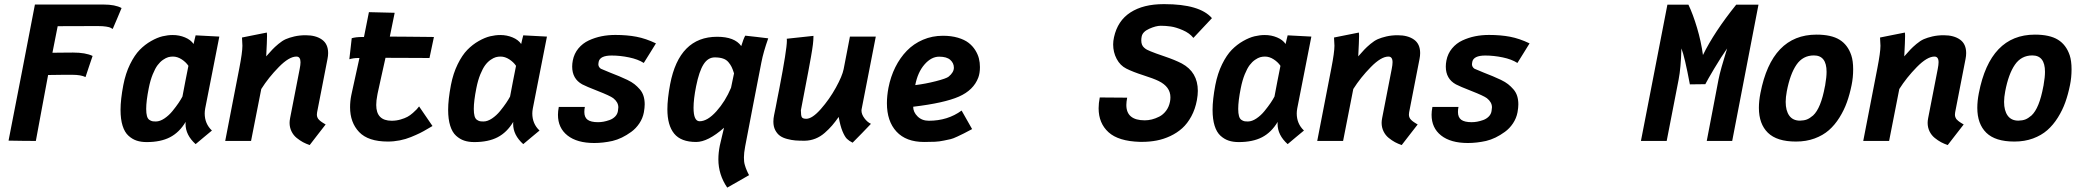

<svg xmlns="http://www.w3.org/2000/svg" viewBox="-20 -668 9874 910"><path d="M149.9 0Q128.4 0 85.2 -0.5Q42 -1 20.5 -1.5Q41.5 -108.9 83.3 -324Q125 -539.1 145.5 -646.5H470.7Q525.9 -646.5 556.2 -629.9Q549.3 -613.3 535.4 -580.3Q521.5 -547.4 514.2 -530.8Q506.3 -535.6 501.7 -537.6Q497.1 -539.6 482.7 -542Q468.3 -544.4 445.8 -544.4H411.6Q342.8 -544.4 253.4 -543.9L228.5 -418Q257.8 -418 277.1 -418.5Q296.4 -418.9 326.2 -418.9Q385.7 -418.9 418.9 -402.8Q413.1 -386.2 401.9 -352.8Q390.6 -319.3 385.3 -302.7Q363.8 -313.5 322.8 -313.5H281.2Q239.7 -313.5 208 -312.5Q201.2 -277.8 176.8 -145.3Q152.3 -12.7 149.9 0Z M685.1 -250.5Q672.9 -189.5 672.9 -151.9Q672.9 -130.9 676.5 -117.9Q680.2 -105 688 -99.9Q695.8 -94.7 701.9 -93.5Q708 -92.3 719.2 -92.3Q737.8 -92.3 759 -106.4Q780.3 -120.6 797.4 -141.6Q814.5 -162.6 826.2 -179.9Q837.9 -197.3 844.7 -210.4Q849.1 -234.9 858.6 -283.4Q868.2 -332 873 -356Q861.3 -373.5 841.1 -386.7Q820.8 -399.9 799.3 -399.9Q788.1 -399.9 777.3 -397Q766.6 -394 752.7 -384.5Q738.8 -375 727.1 -359.4Q715.3 -343.8 703.9 -315.7Q692.4 -287.6 685.1 -250.5ZM952.6 -154.3Q950.2 -140.6 950.2 -130.4Q950.2 -81.5 984.4 -49.3Q971.2 -38.6 945.6 -17.1Q919.9 4.4 907.2 15.1Q859.4 -27.8 859.4 -80.6Q859.4 -86.9 859.9 -90.3Q830.1 -40.5 785.9 -17.6Q741.7 5.4 675.3 5.4Q648.4 5.4 627.7 -1.5Q606.9 -8.3 588.9 -24.7Q570.8 -41 561 -72Q551.3 -103 551.3 -147.5Q551.3 -195.8 564.5 -265.1Q575.2 -320.3 596.4 -363.5Q617.7 -406.7 642.3 -431.9Q667 -457 696.3 -473.6Q725.6 -490.2 750.5 -496.1Q775.4 -502 798.8 -502Q829.6 -502 856.7 -490.7Q883.8 -479.5 897.5 -459.5Q898.9 -466.3 902.1 -480Q905.3 -493.7 907.2 -500.5L1019.5 -494.6Q1008.3 -438 986.1 -324.5Q963.9 -210.9 952.6 -154.3Z M1241.7 -400.9Q1260.3 -421.9 1270.8 -433.1Q1281.2 -444.3 1299.6 -459.7Q1317.9 -475.1 1334.5 -482.4Q1351.1 -489.7 1375.5 -495.4Q1399.9 -501 1428.7 -501Q1477.1 -501 1506.1 -480.2Q1535.2 -459.5 1535.2 -416.5Q1535.2 -403.3 1532.2 -388.7Q1523.9 -346.2 1507.6 -262.2Q1491.2 -178.2 1482.9 -135.7Q1481.9 -131.8 1481.9 -125.5Q1481.9 -121.6 1482.4 -117.9Q1482.9 -114.3 1484.6 -111.1Q1486.3 -107.9 1487.5 -105.5Q1488.8 -103 1492.2 -100.1Q1495.6 -97.2 1497.1 -95.5Q1498.5 -93.8 1503.2 -90.8Q1507.8 -87.9 1509.3 -86.7Q1510.7 -85.4 1516.4 -82.3Q1522 -79.1 1523.4 -78.1Q1510.7 -62 1485.6 -29.5Q1460.4 2.9 1447.8 19.5Q1430.7 13.7 1416 5.9Q1401.4 -2 1386 -14.4Q1370.6 -26.9 1361.6 -45.4Q1352.5 -64 1352.5 -85.9Q1352.5 -95.2 1355 -108.4L1400.4 -341.3Q1404.3 -360.8 1404.3 -373Q1404.3 -399.9 1384.8 -399.9Q1350.1 -399.9 1301.3 -350.1Q1252.4 -300.3 1218.3 -246.1L1169.9 0H1047.4Q1058.6 -57.6 1080.8 -172.6Q1103 -287.6 1114.3 -344.7Q1128.9 -419.9 1128.9 -451.2Q1128.9 -459 1127 -490.2Q1146.5 -494.1 1185.8 -502Q1225.1 -509.8 1244.6 -513.7Q1245.6 -508.8 1245.6 -496.6Q1245.6 -475.1 1241.7 -400.9Z M2029.8 -70.8Q2025.9 -68.8 2006.3 -57.1Q1986.8 -45.4 1970 -37.1Q1953.1 -28.8 1928.2 -18.6Q1903.3 -8.3 1875 -2.7Q1846.7 2.9 1818.4 2.9Q1725.1 2.9 1682.1 -42.2Q1639.2 -87.4 1639.2 -159.7Q1639.2 -188.5 1645 -216.8L1649.4 -237.3Q1663.6 -303.7 1683.6 -393.1H1676.8Q1656.2 -393.1 1635.7 -387.2Q1637.7 -403.8 1641.4 -437Q1645 -470.2 1647 -486.8Q1666 -492.7 1697.8 -492.7H1705.1Q1708.5 -509.8 1716.8 -551.5Q1725.1 -593.3 1728.5 -610.4Q1749 -609.9 1789.8 -608.9Q1830.6 -607.9 1850.6 -607.4Q1844.7 -576.7 1827.6 -494.6Q1851.1 -494.6 1902.1 -494.1Q1953.1 -493.7 1994.6 -493.2Q2036.1 -492.7 2036.6 -492.7Q2033.2 -476.1 2026.1 -442.9Q2019 -409.7 2015.6 -393.1Q1981.9 -393.1 1910.6 -393.6Q1839.4 -394 1807.1 -394Q1796.9 -350.1 1786.9 -303.2Q1776.9 -256.3 1772 -235.4Q1771 -231.9 1769.8 -225.3Q1768.6 -218.8 1768.1 -215.8Q1763.2 -191.4 1763.2 -170.4Q1763.2 -95.7 1836.4 -95.7Q1858.4 -95.7 1878.4 -101.6Q1898.4 -107.4 1911.1 -114.3Q1923.8 -121.1 1937 -132.8Q1950.2 -144.5 1954.8 -149.7Q1959.5 -154.8 1966.3 -163.6Z M2237.8 -250.5Q2225.6 -189.5 2225.6 -151.9Q2225.6 -130.9 2229.2 -117.9Q2232.9 -105 2240.7 -99.9Q2248.5 -94.7 2254.6 -93.5Q2260.7 -92.3 2272 -92.3Q2290.5 -92.3 2311.8 -106.4Q2333 -120.6 2350.1 -141.6Q2367.2 -162.6 2378.9 -179.9Q2390.6 -197.3 2397.5 -210.4Q2401.9 -234.9 2411.4 -283.4Q2420.9 -332 2425.8 -356Q2414.1 -373.5 2393.8 -386.7Q2373.5 -399.9 2352.1 -399.9Q2340.8 -399.9 2330.1 -397Q2319.3 -394 2305.4 -384.5Q2291.5 -375 2279.8 -359.4Q2268.1 -343.8 2256.6 -315.7Q2245.1 -287.6 2237.8 -250.5ZM2505.4 -154.3Q2502.9 -140.6 2502.9 -130.4Q2502.9 -81.5 2537.1 -49.3Q2523.9 -38.6 2498.3 -17.1Q2472.7 4.4 2460 15.1Q2412.1 -27.8 2412.1 -80.6Q2412.1 -86.9 2412.6 -90.3Q2382.8 -40.5 2338.6 -17.6Q2294.4 5.4 2228 5.4Q2201.2 5.4 2180.4 -1.5Q2159.7 -8.3 2141.6 -24.7Q2123.5 -41 2113.8 -72Q2104 -103 2104 -147.5Q2104 -195.8 2117.2 -265.1Q2127.9 -320.3 2149.2 -363.5Q2170.4 -406.7 2195.1 -431.9Q2219.7 -457 2249 -473.6Q2278.3 -490.2 2303.2 -496.1Q2328.1 -502 2351.6 -502Q2382.3 -502 2409.4 -490.7Q2436.5 -479.5 2450.2 -459.5Q2451.7 -466.3 2454.8 -480Q2458 -493.7 2460 -500.5L2572.3 -494.6Q2561 -438 2538.8 -324.5Q2516.6 -210.9 2505.4 -154.3Z M2739.7 -268.1Q2691.9 -294.4 2691.9 -352.5Q2691.9 -366.2 2694.8 -381.3Q2701.2 -414.1 2721.4 -438.5Q2741.7 -462.9 2770.5 -476.3Q2799.3 -489.7 2830.8 -496.1Q2862.3 -502.4 2896.5 -502.4Q2951.7 -502.4 2996.3 -493.9Q3041 -485.4 3088.9 -462.4Q3079.6 -446.8 3060.1 -415.8Q3040.5 -384.8 3031.2 -369.6Q3003.9 -387.2 2961.4 -396Q2918.9 -404.8 2878.9 -404.8Q2823.7 -404.8 2817.4 -375Q2815.9 -368.2 2815.9 -363.8Q2815.9 -350.6 2827.6 -342.3Q2844.7 -334.5 2871.3 -324Q2897.9 -313.5 2914.8 -306.6Q2931.6 -299.8 2952.9 -289.6Q2974.1 -279.3 2987.1 -269Q3000 -258.8 3012.2 -244.9Q3024.4 -231 3030 -213.1Q3035.6 -195.3 3035.6 -173.3Q3035.6 -157.7 3031.7 -135.7Q3026.4 -107.4 3010.3 -83.3Q2994.1 -59.1 2971.9 -43Q2949.7 -26.9 2927.5 -16.1Q2905.3 -5.4 2882.8 0Q2838.4 9.8 2796.4 9.8Q2714.8 9.8 2669.7 -25.9Q2624.5 -61.5 2624.5 -124Q2624.5 -140.1 2628.4 -161.1H2752Q2749.5 -149.9 2749.5 -137.2Q2749.5 -111.8 2765.1 -100.3Q2780.8 -88.9 2814.5 -88.9Q2827.1 -88.9 2840.6 -91.3Q2854 -93.8 2869.1 -99.1Q2884.3 -104.5 2895.3 -115.5Q2906.2 -126.5 2908.7 -141.6Q2910.6 -154.3 2910.6 -159.2Q2910.6 -183.6 2886.7 -202.6Q2870.6 -214.4 2813.7 -236.6Q2756.8 -258.8 2739.7 -268.1Z M3279.3 -259.3Q3267.1 -198.2 3267.1 -157.2Q3267.1 -93.3 3295.9 -93.3Q3333 -93.3 3375.5 -140.6Q3418 -188 3444.8 -252Q3447.3 -263.7 3451.9 -286.4Q3456.5 -309.1 3459 -320.3Q3453.1 -339.4 3447.5 -350.8Q3441.9 -362.3 3432.1 -373.8Q3422.4 -385.3 3406.5 -390.6Q3390.6 -396 3367.7 -396Q3335.4 -396 3314.5 -363Q3293.5 -330.1 3279.3 -259.3ZM3586.4 -360.8Q3573.7 -296.4 3548.8 -167.2Q3523.9 -38.1 3511.7 26.4Q3505.9 57.1 3505.9 78.1Q3505.9 88.4 3506.8 97.4Q3507.8 106.4 3510.5 115Q3513.2 123.5 3514.6 127.9Q3516.1 132.3 3520 141.1Q3523.9 149.9 3524.9 151.9Q3527.3 156.7 3530.3 162.1Q3513.2 171.9 3478.8 191.7Q3444.3 211.4 3426.8 221.2Q3384.8 159.7 3384.8 87.4Q3384.8 55.7 3391.6 22Q3394 12.2 3401.4 -20Q3408.7 -52.2 3411.6 -62.5Q3335.4 4.9 3279.3 4.9Q3207.5 4.9 3175.3 -34.7Q3143.1 -74.2 3143.1 -149.9Q3143.1 -199.2 3156.2 -269Q3199.2 -493.7 3378.9 -493.7Q3461.9 -493.7 3493.2 -449.7Q3503.9 -484.9 3512.2 -499Q3530.3 -497.1 3566.7 -492.9Q3603 -488.8 3621.1 -486.3Q3598.1 -421.4 3588.9 -373.5Q3588.4 -371.6 3587.6 -367.2Q3586.9 -362.8 3586.4 -360.8Z M4021 8.3Q4004.4 0 3994.1 -10Q3983.9 -20 3973.1 -45.7Q3962.4 -71.3 3955.1 -113.8Q3938.5 -90.3 3923.8 -73.2Q3909.2 -56.2 3888.9 -38.3Q3868.7 -20.5 3844.7 -11Q3820.8 -1.5 3794.4 -1H3790Q3767.1 -1 3749.3 -2.4Q3731.4 -3.9 3710.9 -9.3Q3690.4 -14.6 3677 -24.2Q3663.6 -33.7 3654.5 -50.8Q3645.5 -67.9 3645.5 -91.3Q3645.5 -106.9 3648.9 -122.6Q3652.8 -140.1 3656.5 -159.7Q3660.2 -179.2 3665 -204.3Q3669.9 -229.5 3673.3 -246.1Q3709.5 -433.6 3709.5 -475.1Q3709.5 -481.9 3709 -484.4Q3730 -486.8 3772.2 -491.2Q3814.5 -495.6 3835.4 -498V-493.2Q3835.4 -479 3832.8 -456.8Q3830.1 -434.6 3823.5 -397.5Q3816.9 -360.4 3811.3 -330.6Q3805.7 -300.8 3794.2 -241.2Q3782.7 -181.6 3775.9 -145.5V-144Q3775.9 -119.6 3780.5 -112.3Q3785.2 -105 3801.3 -105Q3829.6 -105 3870.4 -151.1Q3911.1 -197.3 3941.7 -252.7Q3972.2 -308.1 3978.5 -340.3Q3983.4 -365.7 3993.4 -417.2Q4003.4 -468.8 4008.3 -494.6H4130.9Q4119.6 -437 4097.2 -322Q4074.7 -207 4063.5 -149.4Q4063 -147.5 4063 -144Q4063 -126.5 4076.9 -107.7Q4090.8 -88.9 4107.9 -81.1Q4093.8 -65.9 4064.7 -36.1Q4035.6 -6.3 4021 8.3Z M4317.9 -264.6Q4366.2 -270.5 4415.8 -283.2Q4465.3 -295.9 4476.1 -304.7Q4501 -325.2 4501 -347.2Q4501 -368.7 4484.1 -384Q4467.3 -399.4 4431.2 -399.4Q4394 -399.4 4361.8 -362.5Q4329.6 -325.7 4317.9 -264.6ZM4449.2 -498.5Q4488.8 -498.5 4520 -489.3Q4551.3 -480 4570.3 -465.3Q4589.4 -450.7 4602.1 -430.7Q4614.7 -410.6 4619.6 -390.9Q4624.5 -371.1 4624.5 -350.1Q4624.5 -321.3 4616.7 -300.3Q4594.2 -240.7 4524.9 -210.2Q4455.6 -179.7 4308.1 -162.1Q4308.1 -136.7 4328.9 -116.2Q4349.6 -95.7 4382.3 -95.7Q4471.7 -95.7 4537.6 -144L4587.4 -56.2Q4557.1 -40 4548.8 -35.9Q4540.5 -31.7 4518.3 -21.2Q4496.1 -10.7 4485.4 -8.5Q4474.6 -6.3 4453.4 -1.7Q4432.1 2.9 4410.6 3.9Q4389.2 4.9 4359.9 4.9Q4274.4 4.9 4229 -44.2Q4183.6 -93.3 4183.6 -178.7Q4183.6 -212.9 4190.9 -252Q4201.2 -304.7 4223.4 -349.4Q4245.6 -394 4278.1 -427.5Q4310.5 -460.9 4354.5 -479.7Q4398.4 -498.5 4449.2 -498.5Z M5318.4 -342.8Q5289.1 -357.4 5272.5 -388.9Q5255.9 -420.4 5255.9 -457.5Q5255.9 -473.1 5259.8 -491.2Q5276.9 -569.8 5337.9 -609.1Q5398.9 -648.4 5494.6 -648.4H5499Q5666.5 -648.4 5724.1 -582L5636.2 -488.3Q5618.2 -511.2 5585.7 -525.1Q5553.2 -539.1 5528.8 -542.5Q5504.4 -545.9 5481.9 -545.9Q5458.5 -545.9 5427 -531.7Q5395.5 -517.6 5391.1 -495.1Q5389.2 -485.8 5389.2 -476.6Q5389.2 -464.8 5392.6 -456.3Q5396 -447.8 5403.1 -441.7Q5410.2 -435.5 5416.3 -432.4Q5422.4 -429.2 5433.1 -424.8Q5452.6 -416.5 5500.2 -400.4Q5547.9 -384.3 5581.1 -367.2Q5657.2 -326.2 5657.2 -237.3Q5657.2 -217.8 5652.8 -193.4Q5645 -150.9 5626.5 -116.7Q5607.9 -82.5 5583.3 -60.3Q5558.6 -38.1 5526.9 -23.2Q5495.1 -8.3 5462.2 -2Q5429.2 4.4 5392.6 4.4H5383.3Q5280.8 1.5 5233.9 -41.3Q5187 -84 5187 -154.8Q5187 -178.2 5192.4 -206.1Q5213.9 -206.1 5257.1 -205.6Q5300.3 -205.1 5322.3 -205.1Q5318.4 -184.6 5318.4 -170.4Q5318.4 -97.7 5405.8 -97.7Q5421.9 -97.7 5439 -101.8Q5456.1 -106 5474.4 -115.2Q5492.7 -124.5 5506.6 -142.8Q5520.5 -161.1 5525.4 -186.5Q5527.3 -196.3 5527.3 -207Q5527.3 -256.8 5471.2 -284.2Q5447.3 -295.9 5398.4 -311.5Q5349.6 -327.1 5318.4 -342.8Z M5860.8 -250.5Q5848.6 -189.5 5848.6 -151.9Q5848.6 -130.9 5852.3 -117.9Q5856 -105 5863.8 -99.9Q5871.6 -94.7 5877.7 -93.5Q5883.8 -92.3 5895 -92.3Q5913.6 -92.3 5934.8 -106.4Q5956.1 -120.6 5973.1 -141.6Q5990.2 -162.6 6002 -179.9Q6013.7 -197.3 6020.5 -210.4Q6024.9 -234.9 6034.4 -283.4Q6043.9 -332 6048.8 -356Q6037.1 -373.5 6016.8 -386.7Q5996.6 -399.9 5975.1 -399.9Q5963.9 -399.9 5953.1 -397Q5942.4 -394 5928.5 -384.5Q5914.6 -375 5902.8 -359.4Q5891.1 -343.8 5879.6 -315.7Q5868.2 -287.6 5860.8 -250.5ZM6128.4 -154.3Q6126 -140.6 6126 -130.4Q6126 -81.5 6160.2 -49.3Q6147 -38.6 6121.3 -17.1Q6095.7 4.4 6083 15.1Q6035.2 -27.8 6035.2 -80.6Q6035.2 -86.9 6035.6 -90.3Q6005.9 -40.5 5961.7 -17.6Q5917.5 5.4 5851.1 5.4Q5824.2 5.4 5803.5 -1.5Q5782.7 -8.3 5764.6 -24.7Q5746.6 -41 5736.8 -72Q5727.1 -103 5727.1 -147.5Q5727.1 -195.8 5740.2 -265.1Q5751 -320.3 5772.2 -363.5Q5793.5 -406.7 5818.1 -431.9Q5842.8 -457 5872.1 -473.6Q5901.4 -490.2 5926.3 -496.1Q5951.2 -502 5974.6 -502Q6005.4 -502 6032.5 -490.7Q6059.6 -479.5 6073.2 -459.5Q6074.7 -466.3 6077.9 -480Q6081.1 -493.7 6083 -500.5L6195.3 -494.6Q6184.1 -438 6161.9 -324.5Q6139.6 -210.9 6128.4 -154.3Z M6417.5 -400.9Q6436 -421.9 6446.5 -433.1Q6457 -444.3 6475.3 -459.7Q6493.7 -475.1 6510.3 -482.4Q6526.9 -489.7 6551.3 -495.4Q6575.7 -501 6604.5 -501Q6652.8 -501 6681.9 -480.2Q6710.9 -459.5 6710.9 -416.5Q6710.9 -403.3 6708 -388.7Q6699.7 -346.2 6683.3 -262.2Q6667 -178.2 6658.7 -135.7Q6657.7 -131.8 6657.7 -125.5Q6657.7 -121.6 6658.2 -117.9Q6658.7 -114.3 6660.4 -111.1Q6662.1 -107.9 6663.3 -105.5Q6664.6 -103 6668 -100.1Q6671.4 -97.2 6672.9 -95.5Q6674.3 -93.8 6679 -90.8Q6683.6 -87.9 6685.1 -86.7Q6686.5 -85.4 6692.1 -82.3Q6697.8 -79.1 6699.2 -78.1Q6686.5 -62 6661.4 -29.5Q6636.2 2.9 6623.5 19.5Q6606.4 13.7 6591.8 5.9Q6577.1 -2 6561.8 -14.4Q6546.4 -26.9 6537.4 -45.4Q6528.3 -64 6528.3 -85.9Q6528.3 -95.2 6530.8 -108.4L6576.2 -341.3Q6580.1 -360.8 6580.1 -373Q6580.1 -399.9 6560.5 -399.9Q6525.9 -399.9 6477.1 -350.1Q6428.2 -300.3 6394 -246.1L6345.7 0H6223.1Q6234.4 -57.6 6256.6 -172.6Q6278.8 -287.6 6290 -344.7Q6304.7 -419.9 6304.7 -451.2Q6304.7 -459 6302.7 -490.2Q6322.3 -494.1 6361.6 -502Q6400.9 -509.8 6420.4 -513.7Q6421.4 -508.8 6421.4 -496.6Q6421.4 -475.1 6417.5 -400.9Z M6880.4 -268.1Q6832.5 -294.4 6832.5 -352.5Q6832.5 -366.2 6835.4 -381.3Q6841.8 -414.1 6862.1 -438.5Q6882.3 -462.9 6911.1 -476.3Q6939.9 -489.7 6971.4 -496.1Q7002.9 -502.4 7037.1 -502.4Q7092.3 -502.4 7137 -493.9Q7181.6 -485.4 7229.5 -462.4Q7220.2 -446.8 7200.7 -415.8Q7181.2 -384.8 7171.9 -369.6Q7144.5 -387.2 7102.1 -396Q7059.6 -404.8 7019.5 -404.8Q6964.4 -404.8 6958 -375Q6956.5 -368.2 6956.5 -363.8Q6956.5 -350.6 6968.3 -342.3Q6985.4 -334.5 7012 -324Q7038.6 -313.5 7055.4 -306.6Q7072.3 -299.8 7093.5 -289.6Q7114.7 -279.3 7127.7 -269Q7140.6 -258.8 7152.8 -244.9Q7165 -231 7170.7 -213.1Q7176.3 -195.3 7176.3 -173.3Q7176.3 -157.7 7172.4 -135.7Q7167 -107.4 7150.9 -83.3Q7134.8 -59.1 7112.5 -43Q7090.3 -26.9 7068.1 -16.1Q7045.9 -5.4 7023.4 0Q6979 9.8 6937 9.8Q6855.5 9.8 6810.3 -25.9Q6765.1 -61.5 6765.1 -124Q6765.1 -140.1 6769 -161.1H6892.6Q6890.1 -149.9 6890.1 -137.2Q6890.1 -111.8 6905.8 -100.3Q6921.4 -88.9 6955.1 -88.9Q6967.8 -88.9 6981.2 -91.3Q6994.6 -93.8 7009.8 -99.1Q7024.9 -104.5 7035.9 -115.5Q7046.9 -126.5 7049.3 -141.6Q7051.3 -154.3 7051.3 -159.2Q7051.3 -183.6 7027.3 -202.6Q7011.2 -214.4 6954.3 -236.6Q6897.5 -258.8 6880.4 -268.1Z M7882.8 -646H7982.4Q8003.9 -601.1 8023.2 -536.4Q8042.5 -471.7 8051.3 -407.2Q8104.5 -516.1 8209 -646H8314.5L8189.9 0H8069.3Q8078.6 -48.3 8097.2 -145.5Q8115.7 -242.7 8125 -291Q8129.4 -313.5 8139.6 -350.3Q8149.9 -387.2 8158.2 -413.1L8166 -438.5Q8137.7 -398.4 8104.7 -343Q8071.8 -287.6 8062.5 -269Q8050.3 -268.6 8025.9 -268.6Q8001.5 -268.6 7989.3 -268.1Q7964.8 -398.9 7949.2 -438.5Q7946.8 -346.2 7936 -291Q7926.3 -242.2 7907.7 -145.5Q7889.2 -48.8 7879.4 0H7757.3Q7778.3 -107.4 7820.1 -322.8Q7861.8 -538.1 7882.8 -646Z M8573.2 -120.6Q8610.4 -154.8 8629.4 -258.8Q8629.9 -260.3 8630.4 -262.7Q8630.9 -265.1 8630.9 -266.6Q8637.2 -302.2 8637.2 -327.6Q8637.2 -405.3 8577.1 -405.3Q8524.9 -405.3 8494.6 -361.3Q8464.4 -317.4 8448.7 -235.4Q8443.4 -207 8443.4 -185.1Q8443.4 -143.6 8460.4 -119.9Q8477.5 -96.2 8511.2 -96.2Q8530.8 -96.7 8543.9 -101.8Q8557.1 -106.9 8573.2 -120.6ZM8491.7 2.9Q8401.9 2.9 8359.1 -38.8Q8316.4 -80.6 8316.4 -156.7Q8316.4 -189.5 8323.7 -226.6Q8377.4 -503.9 8589.4 -503.9Q8659.7 -503.9 8698.7 -479.7Q8737.8 -455.6 8754.4 -405.8Q8763.2 -379.4 8763.2 -339.4Q8763.2 -300.8 8755.9 -265.1Q8747.1 -221.2 8733.6 -183.6Q8720.2 -146 8698.2 -110.8Q8676.3 -75.7 8648.2 -51Q8620.1 -26.4 8580.3 -11.7Q8540.5 2.9 8492.7 2.9Z M9005.4 -400.9Q9023.9 -421.9 9034.4 -433.1Q9044.9 -444.3 9063.2 -459.7Q9081.5 -475.1 9098.1 -482.4Q9114.7 -489.7 9139.2 -495.4Q9163.6 -501 9192.4 -501Q9240.7 -501 9269.8 -480.2Q9298.8 -459.5 9298.8 -416.5Q9298.8 -403.3 9295.9 -388.7Q9287.6 -346.2 9271.2 -262.2Q9254.9 -178.2 9246.6 -135.7Q9245.6 -131.8 9245.6 -125.5Q9245.6 -121.6 9246.1 -117.9Q9246.6 -114.3 9248.3 -111.1Q9250 -107.9 9251.2 -105.5Q9252.4 -103 9255.9 -100.1Q9259.3 -97.2 9260.7 -95.5Q9262.2 -93.8 9266.8 -90.8Q9271.5 -87.9 9272.9 -86.7Q9274.4 -85.4 9280 -82.3Q9285.6 -79.1 9287.1 -78.1Q9274.4 -62 9249.3 -29.5Q9224.1 2.9 9211.4 19.5Q9194.3 13.7 9179.7 5.9Q9165 -2 9149.7 -14.4Q9134.3 -26.9 9125.2 -45.4Q9116.2 -64 9116.2 -85.9Q9116.2 -95.2 9118.7 -108.4L9164.1 -341.3Q9168 -360.8 9168 -373Q9168 -399.9 9148.4 -399.9Q9113.8 -399.9 9064.9 -350.1Q9016.1 -300.3 8981.9 -246.1L8933.6 0H8811Q8822.3 -57.6 8844.5 -172.6Q8866.7 -287.6 8877.9 -344.7Q8892.6 -419.9 8892.6 -451.2Q8892.6 -459 8890.6 -490.2Q8910.2 -494.1 8949.5 -502Q8988.8 -509.8 9008.3 -513.7Q9009.3 -508.8 9009.3 -496.6Q9009.3 -475.1 9005.4 -400.9Z M9608.4 -120.6Q9645.5 -154.8 9664.6 -258.8Q9665 -260.3 9665.5 -262.7Q9666 -265.1 9666 -266.6Q9672.4 -302.2 9672.4 -327.6Q9672.4 -405.3 9612.3 -405.3Q9560.1 -405.3 9529.8 -361.3Q9499.5 -317.4 9483.9 -235.4Q9478.5 -207 9478.5 -185.1Q9478.5 -143.6 9495.6 -119.9Q9512.7 -96.2 9546.4 -96.2Q9565.9 -96.7 9579.1 -101.8Q9592.3 -106.9 9608.4 -120.6ZM9526.9 2.9Q9437 2.9 9394.3 -38.8Q9351.6 -80.6 9351.6 -156.7Q9351.6 -189.5 9358.9 -226.6Q9412.6 -503.9 9624.5 -503.9Q9694.8 -503.9 9733.9 -479.7Q9772.9 -455.6 9789.6 -405.8Q9798.3 -379.4 9798.3 -339.4Q9798.3 -300.8 9791 -265.1Q9782.2 -221.2 9768.8 -183.6Q9755.4 -146 9733.4 -110.8Q9711.4 -75.7 9683.3 -51Q9655.3 -26.4 9615.5 -11.7Q9575.7 2.9 9527.8 2.9Z"/></svg>

Font: Fantasque Sans Mono
Style: Bold Italic
Weight: 700
Italic angle: -11°
Monospace: yes
Designer: Jany Belluz
Version: Version 1.7.1